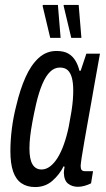

<svg xmlns="http://www.w3.org/2000/svg" viewBox="-20 -744 430 776"><path d="M122 12Q89 12 66.5 -3.5Q44 -19 33 -51Q22 -83 22 -133Q22 -177 28 -224.5Q34 -272 46 -318Q61 -382 83 -431.5Q105 -481 136 -509.5Q167 -538 208 -538Q238 -538 256 -527.5Q274 -517 285 -498.5Q296 -480 301 -458H306L329 -527H384L361 -399Q357 -374 350 -336Q343 -298 335.5 -255Q328 -212 321 -173Q314 -134 310 -107Q306 -80 306 -73Q306 -62 310 -57Q314 -52 325 -52H356L348 -3Q336 3 322 7Q308 11 295 11Q272 11 255.5 -1.5Q239 -14 238 -46Q238 -51 239 -57Q240 -63 241 -70L237 -72Q221 -39 192 -13.5Q163 12 122 12ZM148 -59Q166 -59 182.5 -71.5Q199 -84 213 -106.5Q227 -129 238.5 -161.5Q250 -194 258 -233Q265 -269 269 -295Q273 -321 274.5 -341Q276 -361 276 -378Q276 -409 270.5 -429.5Q265 -450 253.5 -460.5Q242 -471 222 -471Q200 -471 182.5 -454Q165 -437 151 -404Q137 -371 126 -324Q117 -284 111 -251.5Q105 -219 102 -193Q99 -167 99 -144Q99 -100 111.5 -79.5Q124 -59 148 -59ZM268 -591 237 -721 238 -724H298L309 -591ZM183 -591 152 -721 154 -724H214L225 -591Z"/></svg>

Font: Archivo ExtraCondensed
Style: Italic
Weight: 400
Width: 2
Italic angle: -10°
Designer: Hector Gatti
Foundry: Omnibus-Type
Version: Version 2.001